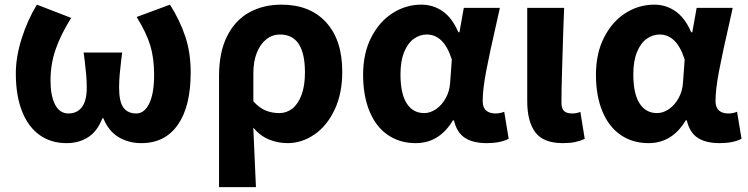

<svg xmlns="http://www.w3.org/2000/svg" viewBox="-20 -596 3185 818"><path d="M47.4 -283.4Q47.4 -353.4 72.5 -432.5Q97.6 -511.6 137.2 -576.2L283.2 -519.8Q238.4 -448 216.8 -385.1Q195.2 -322.2 195.2 -253.2Q195.2 -188 214.7 -150.3Q234.2 -112.6 271.6 -112.6Q308.8 -112.6 329.2 -139.9Q349.6 -167.2 349.6 -222.4Q349.6 -251.8 347 -279.8Q344.4 -307.8 340.8 -338L336.2 -372.2H500.6Q498.6 -354.2 496.2 -338Q492.6 -307.8 490 -279.8Q487.4 -251.8 487.4 -222.4Q487.4 -162.8 505.8 -137.7Q524.2 -112.6 560.6 -112.6Q595.2 -112.6 615.9 -155.2Q636.6 -197.8 636.6 -277Q636.6 -348 620.4 -401.9Q604.2 -455.8 562.2 -523.6L704.2 -576.2Q747.2 -508 769.8 -439.4Q792.4 -370.8 792.4 -287Q792.4 -142.8 737.7 -64.5Q683 13.8 582.2 13.8Q527.8 13.8 485.1 -11.8Q442.4 -37.4 420.2 -92.4H416.2Q394.8 -36.6 355.5 -11.4Q316.2 13.8 263.6 13.8Q197.6 13.8 149.2 -20.4Q100.8 -54.6 74.1 -121.4Q47.4 -188.2 47.4 -283.4Z M1179 -576.2Q1300.6 -576.2 1369.4 -500.9Q1438.2 -425.6 1438.2 -290.4Q1438.2 -197.6 1405.6 -128.5Q1373 -59.4 1319.3 -22.8Q1265.6 13.8 1205.4 13.8Q1164.2 13.8 1126.2 -1.6Q1088.2 -17 1059.2 -52.2Q1065.2 74.6 1070.4 201.4H913.2V-272Q913.2 -373.2 947.3 -441.4Q981.4 -509.6 1041.4 -542.9Q1101.4 -576.2 1179 -576.2ZM1279.2 -287.8Q1279.2 -367.8 1252.9 -408.4Q1226.6 -449 1172.8 -449Q1140.8 -449 1115 -428.9Q1089.2 -408.8 1074.3 -371.6Q1059.4 -334.4 1059.4 -284V-164.4Q1085.6 -135.6 1112.3 -124.9Q1139 -114.2 1170.4 -114.2Q1200.8 -114.2 1225.3 -133.2Q1249.8 -152.2 1264.5 -191.2Q1279.2 -230.2 1279.2 -287.8Z M1527 -277.6Q1527 -368.4 1561.4 -436.1Q1595.8 -503.8 1652.5 -540Q1709.2 -576.2 1775.4 -576.2Q1826 -576.2 1866.6 -547.5Q1907.2 -518.8 1932.8 -458.4H1937.4L1956 -562.4H2109.6L2095.8 -500Q2066.8 -374 2051.6 -294.5Q2036.4 -215 2036.4 -165.6Q2036.4 -138 2051 -125.3Q2065.6 -112.6 2091 -112.6Q2110.2 -112.6 2128.2 -119.8L2147.2 -4.8Q2112 13.8 2053.6 13.8Q1994.8 13.8 1960.3 -9Q1925.8 -31.8 1914.2 -83H1909.4Q1851.6 13.8 1750.8 13.8Q1683.6 13.8 1632.8 -20.7Q1582 -55.2 1554.5 -121.4Q1527 -187.6 1527 -277.6ZM1897.8 -243.8 1905 -342.4Q1887.2 -397.6 1860.5 -423.3Q1833.8 -449 1798 -449Q1768.8 -449 1743 -430.6Q1717.2 -412.2 1701.7 -373.9Q1686.2 -335.6 1686.2 -279.2Q1686.2 -197 1712.7 -155.6Q1739.2 -114.2 1787.4 -114.2Q1813.6 -114.2 1838.5 -131.6Q1863.4 -149 1879.5 -178.7Q1895.6 -208.4 1897.8 -243.8Z M2226.2 -166.2V-562.4H2383.4L2379.8 -465.4Q2377.2 -382 2374.6 -297.1Q2372 -212.2 2372 -160Q2372 -133.4 2383.1 -123Q2394.2 -112.6 2418.2 -112.6Q2436.8 -112.6 2452.6 -119.4L2471.2 -4.4Q2451.4 4.6 2430.1 9.2Q2408.8 13.8 2378.2 13.8Q2295.2 13.8 2260.7 -32.2Q2226.2 -78.2 2226.2 -166.2Z M2519 -277.6Q2519 -368.4 2553.4 -436.1Q2587.8 -503.8 2644.5 -540Q2701.2 -576.2 2767.4 -576.2Q2818 -576.2 2858.6 -547.5Q2899.2 -518.8 2924.8 -458.4H2929.4L2948 -562.4H3101.6L3087.8 -500Q3058.8 -374 3043.6 -294.5Q3028.4 -215 3028.4 -165.6Q3028.4 -138 3043 -125.3Q3057.6 -112.6 3083 -112.6Q3102.2 -112.6 3120.2 -119.8L3139.2 -4.8Q3104 13.8 3045.6 13.8Q2986.8 13.8 2952.3 -9Q2917.8 -31.8 2906.2 -83H2901.4Q2843.6 13.8 2742.8 13.8Q2675.6 13.8 2624.8 -20.7Q2574 -55.2 2546.5 -121.4Q2519 -187.6 2519 -277.6ZM2889.8 -243.8 2897 -342.4Q2879.2 -397.6 2852.5 -423.3Q2825.8 -449 2790 -449Q2760.8 -449 2735 -430.6Q2709.2 -412.2 2693.7 -373.9Q2678.2 -335.6 2678.2 -279.2Q2678.2 -197 2704.7 -155.6Q2731.2 -114.2 2779.4 -114.2Q2805.6 -114.2 2830.5 -131.6Q2855.4 -149 2871.5 -178.7Q2887.6 -208.4 2889.8 -243.8Z"/></svg>

Font: 寒蝉端黑体 Light
Style: Regular
Weight: 300
Designer: ChillDuanSans {Warren2060}; 
Source Han Sans {Ryoko NISHIZUKA 西塚涼子 (kana, bopomofo & ideographs); Paul D. Hunt (Latin, G
Foundry: ChillType&Adobe
Version: Version 1.300;Glyphs 3.3 (3306)